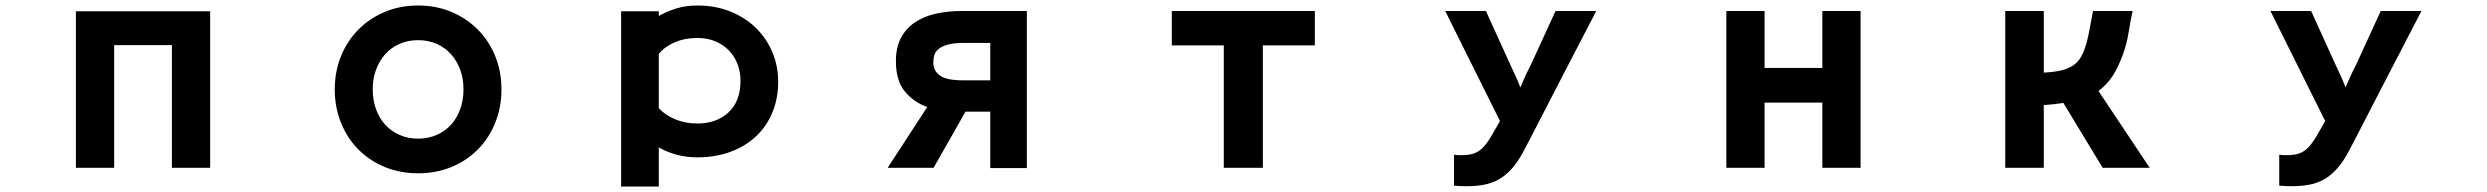

<svg xmlns="http://www.w3.org/2000/svg" viewBox="-20 -558 9040 698"><path d="M256 -517H744V52H605V-394H395V52H256Z M1500 72Q1434 72 1378.5 49Q1323 26 1282.5 -15Q1242 -56 1219.5 -112Q1197 -168 1197 -233Q1197 -298 1219.5 -353.5Q1242 -409 1282.5 -450Q1323 -491 1378.5 -514.5Q1434 -538 1500 -538Q1566 -538 1621.5 -514.5Q1677 -491 1717.5 -450Q1758 -409 1780.5 -353.5Q1803 -298 1803 -233Q1803 -168 1780.5 -112Q1758 -56 1717.5 -15Q1677 26 1621.5 49Q1566 72 1500 72ZM1500 -54Q1537 -54 1567.5 -67.5Q1598 -81 1619.5 -104.5Q1641 -128 1653 -161Q1665 -194 1665 -233Q1665 -272 1653 -304.5Q1641 -337 1619.5 -361Q1598 -385 1567.5 -398.5Q1537 -412 1500 -412Q1463 -412 1432.5 -398.5Q1402 -385 1380.5 -361Q1359 -337 1347 -304.5Q1335 -272 1335 -233Q1335 -194 1347 -161Q1359 -128 1380.5 -104.5Q1402 -81 1432.5 -67.5Q1463 -54 1500 -54Z M2238 -517H2375V-500Q2405 -517 2439.5 -527.5Q2474 -538 2515 -538Q2581 -538 2635.5 -516Q2690 -494 2728.5 -456Q2767 -418 2788 -368Q2809 -318 2809 -262Q2809 -199 2787.5 -148Q2766 -97 2727 -61Q2688 -25 2634 -5.5Q2580 14 2515 14Q2475 14 2440 4.5Q2405 -5 2375 -22V120H2238ZM2515 -109Q2585 -109 2628.5 -149.5Q2672 -190 2672 -264Q2672 -297 2661 -325.5Q2650 -354 2629.5 -375Q2609 -396 2580 -408Q2551 -420 2515 -420Q2470 -420 2433.5 -404.5Q2397 -389 2375 -362V-165Q2397 -140 2434 -124.5Q2471 -109 2515 -109Z M3580 -152H3490L3374 52H3207L3351 -169Q3302 -186 3269.5 -225.5Q3237 -265 3237 -336Q3237 -385 3255 -419.5Q3273 -454 3305 -476Q3337 -498 3381 -508Q3425 -518 3476 -518H3713V53H3580ZM3580 -266V-402H3486Q3447 -402 3424.5 -395.5Q3402 -389 3390.5 -378.5Q3379 -368 3376 -355.5Q3373 -343 3373 -330Q3373 -301 3397 -283.5Q3421 -266 3480 -266Z M4429 -393H4240V-518H4760V-393H4571V52H4429Z M5312 119Q5301 119 5289.5 118.5Q5278 118 5266 117V4Q5274 6 5281.5 6Q5289 6 5296 6Q5322 6 5339.5 -0.5Q5357 -7 5371.5 -22Q5386 -37 5400 -60.5Q5414 -84 5433 -118L5234 -518H5382L5471 -322Q5478 -307 5485 -292Q5491 -280 5497 -265.5Q5503 -251 5507 -240Q5512 -252 5518.5 -266.5Q5525 -281 5531 -294Q5538 -309 5546 -324L5635 -518H5783Q5715 -387 5660 -281Q5637 -236 5614 -192Q5591 -148 5572.5 -111.5Q5554 -75 5541 -50.5Q5528 -26 5525 -20Q5507 16 5487 42Q5467 68 5442.5 85.5Q5418 103 5386 111Q5354 119 5312 119Z M6256 -518H6395V-311H6605V-518H6744V52H6605V-185H6395V52H6256Z M7270 -518H7410V-294Q7446 -296 7471 -301.5Q7496 -307 7513.5 -318Q7531 -329 7541.5 -345Q7552 -361 7559 -382Q7564 -396 7567.5 -409.5Q7571 -423 7574 -438.5Q7577 -454 7580.5 -473.5Q7584 -493 7589 -518H7733Q7725 -483 7718.5 -441Q7712 -399 7697 -358Q7680 -312 7660 -281.5Q7640 -251 7609 -227L7795 52H7624L7481 -184Q7463 -181 7445.5 -179Q7428 -177 7410 -176V52H7270Z M8312 119Q8301 119 8289.5 118.5Q8278 118 8266 117V4Q8274 6 8281.5 6Q8289 6 8296 6Q8322 6 8339.5 -0.5Q8357 -7 8371.5 -22Q8386 -37 8400 -60.5Q8414 -84 8433 -118L8234 -518H8382L8471 -322Q8478 -307 8485 -292Q8491 -280 8497 -265.5Q8503 -251 8507 -240Q8512 -252 8518.5 -266.5Q8525 -281 8531 -294Q8538 -309 8546 -324L8635 -518H8783Q8715 -387 8660 -281Q8637 -236 8614 -192Q8591 -148 8572.5 -111.5Q8554 -75 8541 -50.5Q8528 -26 8525 -20Q8507 16 8487 42Q8467 68 8442.5 85.5Q8418 103 8386 111Q8354 119 8312 119Z"/></svg>

Font: LINE Seed JP_TTF Bold
Style: Regular
Weight: 700
Designer: LINE & Fontrix & Fontworks
Version: Version 1.009